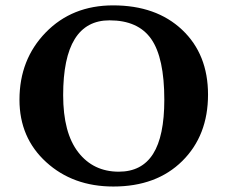

<svg xmlns="http://www.w3.org/2000/svg" viewBox="-20 -678 839 708"><path d="M383.8 -603Q212.9 -603 212.9 -327.1Q212.9 -188 268.6 -116.5Q324.2 -44.9 418 -44.9Q502.9 -44.9 544.4 -110.4Q585.9 -175.8 585.9 -310.1Q585.9 -464.8 537.8 -533.9Q489.7 -603 383.8 -603ZM747.1 -329.1Q747.1 -178.2 652.1 -84.2Q557.1 9.8 397.9 9.8Q249 9.8 150.4 -80.1Q51.8 -169.9 51.8 -310.1Q51.8 -459 148.9 -558.6Q246.1 -658.2 397 -658.2Q556.2 -658.2 651.6 -568.1Q747.1 -478 747.1 -329.1Z"/></svg>

Font: Linux Biolinum O
Style: Bold
Weight: 700
Designer: Philipp H. Poll
Foundry: Philipp H. Poll
Version: Version 1.3.2